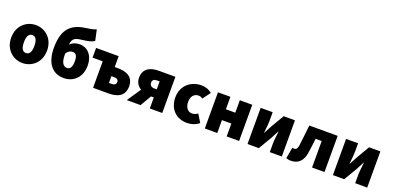

<svg xmlns="http://www.w3.org/2000/svg" viewBox="1 -1605 5097 2493"><g transform="rotate(20 2550.0 -359.0)"><path d="M280 12C408 12 528 -84 528 -250C528 -416 408 -512 280 -512C152 -512 32 -416 32 -250C32 -84 152 12 280 12ZM280 -126C228 -126 208 -174 208 -250C208 -326 228 -374 280 -374C332 -374 352 -326 352 -250C352 -174 332 -126 280 -126Z M762 -274C762 -282 762 -289 762 -296C786 -334 818 -348 846 -348C887 -348 914 -326 914 -242C914 -170 894 -126 848 -126C796 -126 762 -170 762 -274ZM850 12C990 12 1090 -90 1090 -242C1090 -398 1000 -472 900 -472C848 -472 799 -454 767 -419C779 -521 819 -526 950 -542C996 -548 1046 -560 1072 -582L1040 -730C1008 -716 976 -708 914 -700C730 -676 598 -602 598 -316C598 -110 688 12 850 12Z M1254 0H1468C1590 0 1688 -42 1688 -177C1688 -308 1590 -350 1468 -350H1426V-500H1114V-366H1254ZM1426 -130V-224H1462C1504 -224 1524 -208 1524 -178C1524 -146 1504 -130 1462 -130Z M2038 0H2210V-500H1983C1866 -500 1770 -458 1770 -328C1770 -262 1803 -218 1848 -190L1720 0H1911L1999 -152H2038ZM2003 -264C1959 -264 1939 -289 1939 -323C1939 -356 1959 -374 2003 -374H2038V-264Z M2552 12C2604 12 2668 -2 2718 -46L2652 -154C2628 -136 2602 -126 2572 -126C2518 -126 2476 -174 2476 -250C2476 -326 2514 -374 2578 -374C2596 -374 2612 -370 2634 -354L2714 -460C2676 -492 2628 -512 2568 -512C2426 -512 2300 -416 2300 -250C2300 -84 2410 12 2552 12Z M2798 0H2970V-178H3100V0H3272V-500H3100V-328H2970V-500H2798Z M3388 0H3544L3653 -184C3667 -212 3692 -258 3707 -288H3711C3704 -227 3696 -162 3696 -113V0H3862V-500H3706L3598 -316C3584 -287 3558 -242 3543 -212H3540C3546 -272 3554 -338 3554 -387V-500H3388Z M3989 12C4094 12 4153 -52 4170 -164C4180 -230 4188 -300 4196 -366H4280V0H4452V-500H4060C4049 -404 4040 -308 4027 -213C4021 -166 4002 -150 3978 -150C3968 -150 3960 -152 3952 -154L3924 0C3944 8 3964 12 3989 12Z M4568 0H4724L4833 -184C4847 -212 4872 -258 4887 -288H4891C4884 -227 4876 -162 4876 -113V0H5042V-500H4886L4778 -316C4764 -287 4738 -242 4723 -212H4720C4726 -272 4734 -338 4734 -387V-500H4568Z"/></g></svg>

Font: Source Sans Pro Black
Style: Regular
Weight: 900
Designer: Paul D. Hunt
Foundry: Adobe Systems Incorporated
Version: Version 3.006;hotconv 1.0.111;makeotfexe 2.5.65597